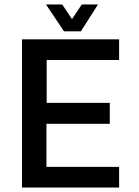

<svg xmlns="http://www.w3.org/2000/svg" viewBox="-20 -844 626 864"><path d="M79 0V-667H516V-574H190V-381H474V-287H189V-93H516V0ZM268 -703 187 -824H260L304 -758L348 -824H421L344 -703Z"/></svg>

Font: Maven Pro Medium
Style: Regular
Weight: 500
Designer: Joe Prince
Foundry: Joe Prince
Version: Version 2.103